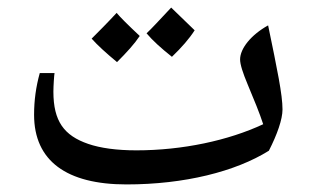

<svg xmlns="http://www.w3.org/2000/svg" viewBox="-20 -622 823 507"><path d="M434 -472C460 -497 480 -520 494 -542C462 -573 441 -593 432 -602C401 -569 380 -546 367 -534C383 -515 405 -495 434 -472ZM289 -458C315 -484 335 -506 349 -527C317 -557 297 -577 288 -588C263 -561 241 -539 222 -520C237 -503 260 -482 289 -458ZM314 -135C467 -135 602 -169 690 -224C712 -267 726 -307 726 -333C726 -372 712 -439 688 -555C643 -530 614 -494 614 -465C614 -452 621 -430 634 -399C650 -361 666 -322 675 -294C583 -251 462 -225 340 -225C288 -225 245 -231 213 -242C149 -264 121 -302 121 -380C121 -395 123 -424 124 -429H85C75 -393 70 -357 70 -319C70 -197 156 -135 314 -135Z"/></svg>

Font: Noto Naskh Arabic UI Medium
Style: Regular
Weight: 500
Designer: Monotype Design Team, David Williams, Mohamad Dakak and Nizar Qandah
Foundry: Monotype Imaging Inc.
Version: Version 2.014